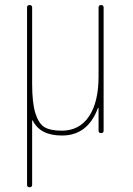

<svg xmlns="http://www.w3.org/2000/svg" viewBox="-20 -540 540 779"><path d="M89.8 210V-509.8Q89.8 -519.5 100.1 -519.5Q110.4 -519.5 110.4 -509.8V-200.2Q110.4 -121.1 124 -79.1Q137.7 -37.1 161.6 -23.4Q185.5 -9.8 230.5 -9.8Q301.8 -9.8 340.8 -67.4Q379.9 -125 379.9 -230.5V-509.8Q379.9 -519.5 390.1 -519.5Q400.4 -519.5 400.4 -509.8V-9.8Q400.4 0 390.1 0Q379.9 0 379.9 -9.8V-101.6Q379.9 -102.5 378.9 -102.5Q377 -102.5 377 -100.6Q335 10.7 230.5 9.8Q142.6 9.8 112.3 -51.8Q111.3 -51.8 110.4 -50.8V210Q110.4 219.7 100.1 219.7Q89.8 219.7 89.8 210Z"/></svg>

Font: Rounded-X Mgen+ 1m thin
Style: Regular
Weight: 100
Designer: [Source Han Sans]
Ryoko NISHIZUKA  (kana & ideographs); Paul D. Hunt (Latin, Greek & Cyrillic); Wenlong ZHANG  (bopomofo
Version: Version 1.059.20150602